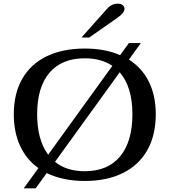

<svg xmlns="http://www.w3.org/2000/svg" viewBox="-20 -974 922 1044"><path d="M827 -353Q827 -239 781 -157.5Q735 -76 648 -33Q561 10 441 10Q322 10 234 -33L174 50H109L189 -60Q124 -106 89.5 -180.5Q55 -255 55 -353Q55 -465 101 -545.5Q147 -626 234 -668Q321 -710 441 -710Q552 -710 633 -674L681 -740H746L681 -650Q752 -605 789.5 -529.5Q827 -454 827 -353ZM242 -133 591 -616Q530 -657 441 -657Q316 -657 249 -578.5Q182 -500 182 -353Q182 -213 242 -133ZM700 -353Q700 -501 631 -581L279 -94Q342 -43 441 -43Q566 -43 633 -123.5Q700 -204 700 -353ZM562 -926Q586 -954 621 -954Q637 -954 647 -946Q657 -938 657 -926Q657 -904 618 -877L465 -770H423Z"/></svg>

Font: Fahkwang Medium
Style: Regular
Weight: 500
Version: Version 1.000; ttfautohint (v1.6)